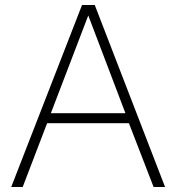

<svg xmlns="http://www.w3.org/2000/svg" viewBox="-20 -750 707 770"><path d="M360 -730 642 0H596L497 -256H169L71 0H25L309 -730ZM184 -296H483L334 -688Z"/></svg>

Font: Nacelle UltraLight
Style: Regular
Weight: 200
Designer: Sora Sagano
Foundry: Sora Sagano
Version: Version 1.000;FEAKit 1.0